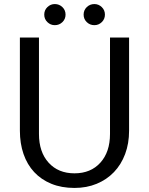

<svg xmlns="http://www.w3.org/2000/svg" viewBox="-20 -912 734 946"><path d="M347 14Q283 14 233 -6.5Q183 -27 148.5 -64Q114 -101 96 -153Q78 -205 78 -268V-727H172V-252Q172 -163 219.5 -110.5Q267 -58 347 -58Q427 -58 474.5 -110.5Q522 -163 522 -252V-727H616V-268Q616 -205 596.5 -153Q577 -101 541.5 -64Q506 -27 456.5 -6.5Q407 14 347 14ZM198 -840Q198 -862 213.5 -877Q229 -892 250 -892Q272 -892 287.5 -877Q303 -862 303 -840Q303 -818 287.5 -803Q272 -788 250 -788Q229 -788 213.5 -803Q198 -818 198 -840ZM392 -840Q392 -862 407.5 -877Q423 -892 445 -892Q466 -892 481.5 -877Q497 -862 497 -840Q497 -818 481.5 -803Q466 -788 445 -788Q423 -788 407.5 -803Q392 -818 392 -840Z"/></svg>

Font: Expletus Sans
Style: Regular
Weight: 400
Designer: Jasper de Waard
Foundry: Designtown
Version: Version 7.028